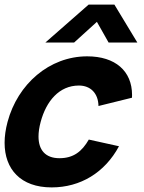

<svg xmlns="http://www.w3.org/2000/svg" viewBox="-23 -800 626 835"><path d="M174.3 -615H299.3L398.4 -705L449.3 -615H574.3L474.5 -780H362.5ZM201.5 15C326.5 15 432.6 -49 494.5 -164L363.2 -193C333.3 -141 296.5 -112 235.5 -112C173.8 -112 144.5 -148.3 144.5 -206.3C144.5 -225.3 147.6 -246.8 153.9 -270C178 -360 234.2 -428 320.2 -428C370.2 -428 404.3 -395 405.3 -339L551 -375C551.2 -379 551.3 -383 551.3 -387C551.3 -490.9 478.6 -555 356.2 -555C191.2 -555 53.8 -434 9.9 -270C1.3 -237.9 -3 -207.3 -3 -178.9C-3 -64.1 66.8 15 201.5 15Z"/></svg>

Font: Manrope
Style: ExtraBoldItalic
Weight: 800
Italic angle: -15°
Designer: Mikhail Sharanda
Foundry: Mikhail Sharanda
Version: Version 4.502;hotconv 1.0.109;makeotfexe 2.5.65596